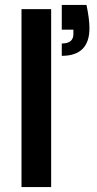

<svg xmlns="http://www.w3.org/2000/svg" viewBox="-20 -757 392 777"><path d="M67 0V-720H187V0ZM230 -581Q277 -581 277 -619V-637H230V-737H330Q342 -680 342 -643Q342 -531 230 -531Z"/></svg>

Font: AWOL-DM SemiBold
Style: Regular
Weight: 600
Designer: Colophon Foundry, Jonny Pinhorn, Mikhail Sharanda
Foundry: Colophon Foundry
Version: Version 1.000;Glyphs 3.2.3 (3260)